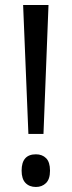

<svg xmlns="http://www.w3.org/2000/svg" viewBox="-20 -734 285 764"><path d="M153 -201H93L72 -714H173ZM66 -55Q66 -120 123 -120Q148 -120 163.5 -104.5Q179 -89 179 -55Q179 -21 163 -5.5Q147 10 123 10Q97 10 81.5 -6Q66 -22 66 -55Z"/></svg>

Font: Noto Sans Lao Looped UI Condensed
Style: Regular
Weight: 400
Width: 3
Designer: Mark Frömberg, Ben Mitchell
Foundry: The Fontpad Ltd
Version: Version 1.001; ttfautohint (v1.8.4.7-5d5b)